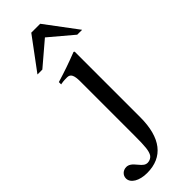

<svg xmlns="http://www.w3.org/2000/svg" viewBox="-360 -701 945 945"><g transform="rotate(-45 112.5 -228.0)"><path d="M193 -457 188 -460C129 -437 91 -424 32 -406V-390L37 -391C53 -394 67 -394 77 -394C100 -394 109 -377 109 -334V45C109 121 106 146 95 166C89 176 75 184 61 184C46 184 36 177 19 156C1 133 -13 124 -29 124C-52 124 -70 141 -70 163C-70 195 -31 218 23 218C134 218 193 142 193 0ZM295 -507 170 -674H108L-16 -507H18L139 -610L261 -507Z"/></g></svg>

Font: XITS
Style: Regular
Weight: 400
Designer: MicroPress Inc., with final additions and corrections provided by Coen Hoffman, Elsevier (retired)
Version: Version 1.302